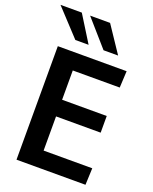

<svg xmlns="http://www.w3.org/2000/svg" viewBox="-171 -1044 905 1137"><g transform="rotate(20 281.0 -475.5)"><path d="M162.1 -785.2 8.3 -950.7H142.6L245.6 -785.2ZM339.8 -785.2 194.8 -950.7H320.8L431.6 -785.2ZM77.1 0V-715.3H510.7L505.4 -610.4H209.5V-425.8H490.7V-320.8H209.5V-105.5H516.1L511.7 0Z"/></g></svg>

Font: Oxygen
Style: Bold
Weight: 700
Designer: vernon adams
Foundry: Vernon Adams
Version: Version 0.2.3 webfont; ttfautohint (v0.93.3-1d66) -l 8 -r 50